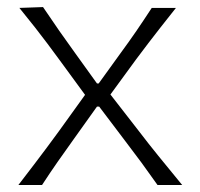

<svg xmlns="http://www.w3.org/2000/svg" viewBox="-20 -531 574 551"><path d="M32.7 0Q59.1 -34.2 78.1 -59.3Q97.2 -84.5 113.8 -106.7Q130.4 -128.9 148.9 -154.3L224.1 -258.8L152.3 -356.9Q133.3 -382.8 116.5 -405.3Q99.6 -427.7 80.6 -452.1Q61.5 -476.6 35.6 -508.3L103.5 -510.7Q129.4 -472.2 150.4 -442.1Q171.4 -412.1 195.8 -378.4L258.3 -291.5H263.2L326.7 -379.4Q351.1 -412.6 371.3 -442.1Q391.6 -471.7 415.5 -508.3H484.9Q458.5 -475.1 440.2 -451.7Q421.9 -428.2 406 -407.5Q390.1 -386.7 371.1 -361.3L296.9 -259.8L378.9 -154.3Q407.2 -117.2 434.8 -83.3Q462.4 -49.3 502.9 0H432.1Q407.7 -34.7 386.2 -64Q364.7 -93.3 337.4 -128.9L264.6 -225.1H258.3L192.4 -132.8Q166 -96.2 145.3 -66.4Q124.5 -36.6 100.6 0Z"/></svg>

Font: Pinar-DS3-FD Light
Style: Regular
Weight: 300
Designer: Amin Abedi
Version: Version 3.000